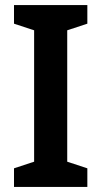

<svg xmlns="http://www.w3.org/2000/svg" viewBox="-20 -734 399 754"><path d="M323 0H35V-73L114 -99V-615L35 -641V-714H323V-641L244 -615V-99L323 -73Z"/></svg>

Font: Noto Sans Bengali SemiCondensed SemiBold
Style: Regular
Weight: 600
Width: 4
Designer: Joana Ranito - Universal Thirst; Jelle Bosma - Monotype Design Team
Foundry: Universal Thirst ehf.
Version: Version 3.000; ttfautohint (v1.8.4.7-5d5b)